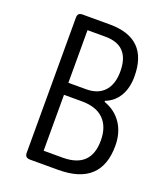

<svg xmlns="http://www.w3.org/2000/svg" viewBox="-131 -786 736 871"><g transform="rotate(20 237.0 -350.0)"><path d="M118 0Q93 0 93 -23V-677Q93 -700 116 -700H248Q434 -700 434 -516Q434 -460 411 -421.5Q388 -383 346 -367V-362Q400 -343 430 -298.5Q460 -254 460 -191Q460 0 254 0ZM162 -387H248Q305 -387 335.5 -420.5Q366 -454 366 -516Q366 -641 248 -641H162ZM162 -59H254Q390 -59 390 -191Q390 -257 354 -293Q318 -329 248 -329H162Z"/></g></svg>

Font: Asap Condensed Light
Style: Regular
Weight: 300
Width: 3
Designer: Pablo Cosgaya
Foundry: Omnibus-Type
Version: Version 3.001; ttfautohint (v1.8.4.7-5d5b)